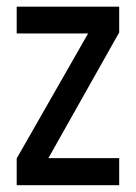

<svg xmlns="http://www.w3.org/2000/svg" viewBox="-20 -547 401 567"><path d="M29.3 0V-79.1L240.2 -448.2H29.3V-527.3H332V-451.2L123 -80.1H332V0Z"/></svg>

Font: Post No Bills Colombo
Style: SemiBold
Weight: 700
Designer: Kosala Senevirathne, Siva Puranthara, Lasantha Premarathna, Tharique Azeez
Foundry: Mooniak
Version: Version 1.220 ; ttfautohint (v1.5)